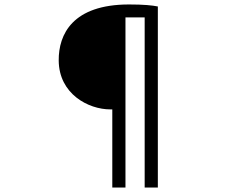

<svg xmlns="http://www.w3.org/2000/svg" viewBox="-20 -783 1040 860"><path d="M474 -293H483V57H542V-705H628V57H687V-754C662 -759 624 -763 558 -763C305 -763 242 -629 243 -512C244 -362 376 -293 474 -293Z"/></svg>

Font: Noto Sans HK DemiLight
Style: Regular
Weight: 350
Designer: Ryoko NISHIZUKA 西塚涼子 (kana, bopomofo & ideographs); Paul D. Hunt (Latin, Greek & Cyrillic); Sandoll Communications 산돌커뮤니
Foundry: Adobe
Version: Version 2.004;hotconv 1.0.118;makeotfexe 2.5.65603